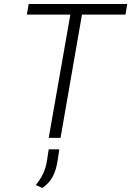

<svg xmlns="http://www.w3.org/2000/svg" viewBox="-20 -688 655 958"><path d="M223 0 331 -615H114L123 -668H615L606 -615H389L282 0ZM191 250 159 235Q182 206 195.5 177.5Q209 149 215 110L223 57H276L268 110Q261 159 243.5 192.5Q226 226 191 250Z"/></svg>

Font: Gantari Light
Style: Italic
Weight: 300
Italic angle: -10°
Version: Version 1.000